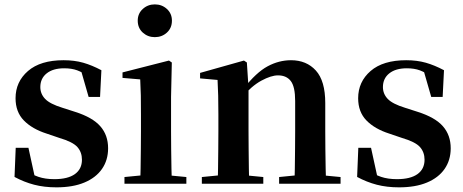

<svg xmlns="http://www.w3.org/2000/svg" viewBox="-20 -821 2070 858"><path d="M232.3 16.2Q177.6 16.2 132.7 4.5Q87.8 -7.2 44.9 -30.3L50.2 -160.4H107.1L137.6 -20.6L89.6 -26V-62Q121.7 -41.1 151.9 -30.7Q182.2 -20.4 222.8 -20.4Q283.1 -20.4 314.7 -43Q346.2 -65.7 346.2 -107.2Q346.2 -140.9 325.7 -164Q305.1 -187.1 244.5 -204.9L188.7 -223.9Q123.9 -244.5 86.7 -282.6Q49.5 -320.7 49.5 -382Q49.5 -455.6 105.2 -503.8Q160.9 -551.9 264.2 -551.9Q312.5 -551.9 351.9 -540.7Q391.2 -529.5 433.1 -507.2L427.1 -387.7H376.1L337.6 -521.5L380 -507.8V-477Q349.7 -497.5 325.1 -506.7Q300.5 -515.8 266.8 -515.8Q217 -515.8 188.6 -493.1Q160.2 -470.4 160.2 -431.8Q160.2 -401.6 181.6 -379.1Q202.9 -356.6 259.8 -339.1L315.9 -321.1Q393.8 -296.3 428.4 -256.6Q463.1 -217 463.1 -158.3Q463.1 -105.4 435.8 -66.1Q408.4 -26.7 357 -5.3Q305.6 16.2 232.3 16.2Z M536.2 0V-29.9L642.8 -40.2H704.8L812.8 -29.9V0ZM606.6 0Q607.6 -25.5 608.3 -67.4Q608.9 -109.4 609.4 -154.8Q609.9 -200.3 609.9 -234.8V-308Q609.9 -358.3 609.3 -394.3Q608.6 -430.4 606.6 -466.2L527.5 -472.9V-497.4L735.1 -550.4L747.8 -541.7L744.4 -387.9V-234.8Q744.4 -200.3 744.9 -154.8Q745.4 -109.4 746.2 -67.4Q747.1 -25.5 748.1 0ZM671.8 -655Q640.6 -655 618 -675.4Q595.5 -695.9 595.5 -728.8Q595.5 -760.3 618 -780.9Q640.6 -801.4 671.8 -801.4Q703.5 -801.4 725.9 -780.9Q748.3 -760.3 748.3 -728.8Q748.3 -695.9 725.9 -675.4Q703.5 -655 671.8 -655Z M882 0V-29.9L987.6 -40.2H1050.7L1156.6 -29.9V0ZM952.2 0Q953.9 -25.5 954.4 -67.4Q954.9 -109.4 955.4 -154.8Q955.9 -200.3 955.9 -234.8V-310.2Q955.9 -360 955 -393.7Q954.2 -427.5 952.2 -463.8L874.1 -470.7V-495.2L1070.2 -550.4L1083.2 -541.7L1090.6 -428V-425.6V-234.8Q1090.6 -200.3 1091.1 -154.8Q1091.6 -109.4 1092.1 -67.4Q1092.6 -25.5 1093.6 0ZM1227.3 0V-29.9L1331.2 -40.2H1393.8L1501.9 -29.9V0ZM1296 0Q1297 -25.5 1297.5 -66.9Q1298 -108.4 1298.5 -153.8Q1299 -199.3 1299 -234.8V-369.8Q1299 -433.2 1279.6 -458.7Q1260.2 -484.2 1222.2 -484.2Q1191.6 -484.2 1147.8 -460.5Q1104.1 -436.8 1058.5 -383.3L1053.6 -425.7H1068.9Q1125.1 -497.3 1175.7 -524.6Q1226.3 -551.9 1280.5 -551.9Q1349.6 -551.9 1391.5 -505.8Q1433.5 -459.6 1433.5 -360.5V-234.8Q1433.5 -199.3 1434 -153.8Q1434.5 -108.4 1435.3 -66.9Q1436.2 -25.5 1437.2 0Z M1763.3 16.2Q1708.6 16.2 1663.7 4.5Q1618.8 -7.2 1575.9 -30.3L1581.2 -160.4H1638.1L1668.6 -20.6L1620.6 -26V-62Q1652.7 -41.1 1682.9 -30.7Q1713.2 -20.4 1753.8 -20.4Q1814.1 -20.4 1845.7 -43Q1877.2 -65.7 1877.2 -107.2Q1877.2 -140.9 1856.7 -164Q1836.1 -187.1 1775.5 -204.9L1719.7 -223.9Q1654.9 -244.5 1617.7 -282.6Q1580.5 -320.7 1580.5 -382Q1580.5 -455.6 1636.2 -503.8Q1691.9 -551.9 1795.2 -551.9Q1843.5 -551.9 1882.9 -540.7Q1922.2 -529.5 1964.1 -507.2L1958.1 -387.7H1907.1L1868.6 -521.5L1911 -507.8V-477Q1880.7 -497.5 1856.1 -506.7Q1831.5 -515.8 1797.8 -515.8Q1748 -515.8 1719.6 -493.1Q1691.2 -470.4 1691.2 -431.8Q1691.2 -401.6 1712.6 -379.1Q1733.9 -356.6 1790.8 -339.1L1846.9 -321.1Q1924.8 -296.3 1959.4 -256.6Q1994.1 -217 1994.1 -158.3Q1994.1 -105.4 1966.8 -66.1Q1939.4 -26.7 1888 -5.3Q1836.6 16.2 1763.3 16.2Z"/></svg>

Font: Noto Serif TC
Style: Regular
Weight: 200
Designer: Ryoko NISHIZUKA 西塚涼子 (kana & ideographs); Frank Grießhammer (Latin, Greek & Cyrillic); Wenlong ZHANG 张文龙 (bopomofo); San
Foundry: Adobe
Version: Version 2.001;hotconv 1.1.0;makeotfexe 2.6.0